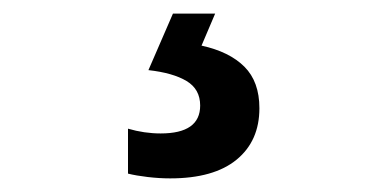

<svg xmlns="http://www.w3.org/2000/svg" viewBox="-20 -22 570 282"><path d="M230 240Q214 240 197 238Q180 236 168 233V167Q192 174 216 174Q274 174 274 133Q274 109 254 97Q234 85 198 81L234 -2H296L276 45Q317 54 339 76Q361 98 361 137Q361 185 327.5 212.5Q294 240 230 240Z"/></svg>

Font: Noto Sans Mono Condensed SemiBold
Style: Regular
Weight: 600
Width: 3
Designer: Monotype Design Team
Foundry: Monotype Imaging Inc.
Version: Version 2.014